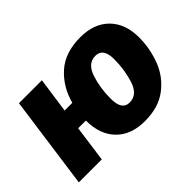

<svg xmlns="http://www.w3.org/2000/svg" viewBox="-109 -786 1041 1041"><g transform="rotate(-45 411.0 -266.0)"><path d="M801 -325Q801 -241 771.5 -162.5Q742 -84 675 -32.5Q608 19 502 19Q397 19 337.5 -42Q278 -103 278 -210H219L190 0H14L88 -533H264L235 -330H294Q320 -427 389.5 -489Q459 -551 576 -551Q681 -551 741 -490.5Q801 -430 801 -325ZM563 -422Q504 -422 480.5 -351.5Q457 -281 457 -200Q457 -154 471.5 -132.5Q486 -111 515 -111Q575 -111 598.5 -183Q622 -255 622 -337Q622 -422 563 -422Z"/></g></svg>

Font: Trujillo ExtraBold
Style: Italic
Weight: 800
Italic angle: -8°
Designer: Fira Sans original fonts by bBox Type GmbH, Carrois Corporate GbR, & Edenspiekermann AG / Changes by Cristiano Sobral
Foundry: Fira Sans original fonts by bBox Type GmbH, Carrois Corporate GbR, & Edenspiekermann AG / Changes by Cristiano Sobral
Version: Version 4.301;July 28, 2020;FontCreator 13.0.0.2655 64-bit